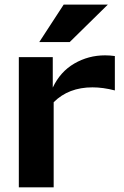

<svg xmlns="http://www.w3.org/2000/svg" viewBox="-20 -806 534 826"><path d="M61 0V-560.1H207V-429.2Q239.3 -497.6 299.8 -532.7Q360.4 -567.9 432.1 -567.9Q452.6 -567.9 474.1 -564.9V-417Q422.9 -430.2 377.9 -430.2Q274.9 -430.2 210.9 -366.2V0ZM253.9 -786.1H443.8L279.8 -625H148.9Z"/></svg>

Font: Mattone
Style: Regular
Weight: 400
Width: 6
Designer: Nunzio Mazzaferro
Foundry: Collletttivo
Version: Version 2.000;Glyphs 3.2 (3217)